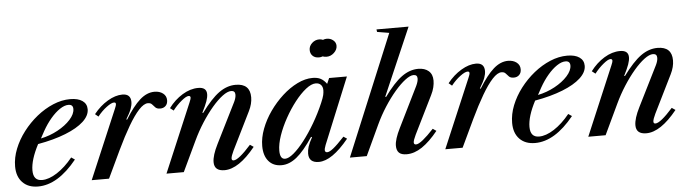

<svg xmlns="http://www.w3.org/2000/svg" viewBox="-49 -1021 4456 1242"><g transform="rotate(-5 2179.0 -400.0)"><path d="M154.5 10.5Q90.5 10.5 53.8 -27.5Q17 -65.5 17 -131.5Q17 -188 39.8 -245.2Q62.5 -302.5 102 -354.2Q141.5 -406 192 -446.8Q242.5 -487.5 298.5 -511Q354.5 -534.5 409.5 -534.5Q460 -534.5 488.5 -514.8Q517 -495 517 -459.5Q517 -418 475.8 -380Q434.5 -342 358.2 -311.8Q282 -281.5 178 -263Q126.5 -164.5 126.5 -96.5Q126.5 -29 183.5 -29Q228 -29 281.2 -63.2Q334.5 -97.5 383.5 -158L406.5 -142.5Q283 10.5 154.5 10.5ZM199.5 -297.5Q258 -309.5 309.5 -337.5Q361 -365.5 393 -401Q425 -436.5 425 -469.5Q425 -498.5 395 -498.5Q369.5 -498.5 339.2 -478.2Q309 -458 279.2 -423Q249.5 -388 224.5 -343.5Z M503 0 692.5 -446.5Q696.5 -456 699.2 -463.8Q702 -471.5 702 -477.5Q702 -488 690 -488Q673 -488 641.2 -464.2Q609.5 -440.5 582.5 -406L561.5 -423.5Q602 -474.5 652.5 -504.5Q703 -534.5 748.5 -534.5Q803 -534.5 803 -482Q803 -462 794 -437.5Q785 -413 760 -372L765.5 -370.5Q816.5 -454 862 -494.2Q907.5 -534.5 957 -534.5Q990 -534.5 1012 -517.8Q1034 -501 1034 -473Q1034 -449.5 1020.2 -436.2Q1006.5 -423 985 -423Q964.5 -423 954.2 -433.2Q944 -443.5 935 -454Q926 -464.5 908.5 -464.5Q882 -464.5 849.2 -429Q816.5 -393.5 779 -329.5Q741.5 -265.5 700.5 -179.5L615.5 0Z M1365 10.5Q1298.5 10.5 1298.5 -47.5Q1298.5 -91 1334.5 -162.5L1465 -424Q1477.5 -450 1477.5 -470Q1477.5 -496 1451.5 -496Q1428 -496 1395.2 -471.5Q1362.5 -447 1326.5 -404.8Q1290.5 -362.5 1256 -308.8Q1221.5 -255 1194 -196.5L1101 0H988.5L1177.5 -446.5Q1187 -469 1187 -475.5Q1187 -488 1175 -488Q1159 -488 1127.8 -462.2Q1096.5 -436.5 1070.5 -402.5L1048 -420Q1087 -472 1138.2 -503.2Q1189.5 -534.5 1241 -534.5Q1295.5 -534.5 1295.5 -489.5Q1295.5 -470 1286.2 -443.5Q1277 -417 1254 -372L1259 -370.5Q1323 -458 1375.2 -495.8Q1427.5 -533.5 1484 -533.5Q1577.5 -533.5 1577.5 -444.5Q1577.5 -402 1555 -356.5L1433.5 -110.5Q1426 -95 1421.2 -81.5Q1416.5 -68 1416.5 -60.5Q1416.5 -47.5 1429 -47.5Q1461 -47.5 1542.5 -139L1565.5 -123.5Q1457.5 10.5 1365 10.5Z M1735.5 10.5Q1682 10.5 1651.5 -25.2Q1621 -61 1621 -124Q1621 -177.5 1642.8 -235Q1664.5 -292.5 1702 -345.8Q1739.5 -399 1786.5 -441.8Q1833.5 -484.5 1884.5 -509.5Q1935.5 -534.5 1983.5 -534.5Q2014.5 -534.5 2035.5 -523.8Q2056.5 -513 2074.5 -488L2090.5 -524.5H2206L2030 -94.5Q2020 -69 2022.2 -58.2Q2024.5 -47.5 2037 -47.5Q2051.5 -47.5 2077.2 -68Q2103 -88.5 2149.5 -138.5L2172 -123.5Q2062.5 10.5 1977.5 10.5Q1912.5 10.5 1912.5 -49Q1912.5 -70.5 1920 -94.2Q1927.5 -118 1947 -152.5L1941 -155.5Q1882.5 -67.5 1834 -28.5Q1785.5 10.5 1735.5 10.5ZM1761.5 -29Q1784.5 -29 1817.5 -56.5Q1850.5 -84 1887.5 -131.8Q1924.5 -179.5 1960.5 -240.8Q1996.5 -302 2025 -368.5Q2039 -401 2042.8 -418.2Q2046.5 -435.5 2046.5 -449Q2046.5 -472 2034 -484.8Q2021.5 -497.5 2001 -497.5Q1972.5 -497.5 1936.5 -469Q1900.5 -440.5 1864 -393.8Q1827.5 -347 1796.8 -291.5Q1766 -236 1747.2 -181.5Q1728.5 -127 1728.5 -84Q1728.5 -29 1761.5 -29ZM2037 -663Q2011 -663 1996 -677.8Q1981 -692.5 1981 -716Q1981 -741.5 2001.2 -760.2Q2021.5 -779 2048 -779Q2061 -779 2072.5 -774Q2085 -779 2097.5 -779Q2121 -779 2138.8 -764.5Q2156.5 -750 2156.5 -728Q2156.5 -703 2135 -683Q2113.5 -663 2086.5 -663Q2072.5 -663 2061 -667.5Q2049.5 -663 2037 -663Z M2548 10.5Q2513.5 10.5 2498 -4.8Q2482.5 -20 2482.5 -50.5Q2482.5 -91.5 2518 -162.5L2647 -424Q2660.5 -452.5 2660.5 -471.5Q2660.5 -496 2636 -496Q2614 -496 2581.8 -471.5Q2549.5 -447 2513.2 -404.8Q2477 -362.5 2442.2 -308.5Q2407.5 -254.5 2380.5 -196.5L2289 0H2179.5L2503.5 -781.5L2425.5 -794.5L2423 -811H2631.5L2441.5 -372L2447 -370.5Q2510 -458 2562 -495.8Q2614 -533.5 2669.5 -533.5Q2712 -533.5 2737 -511.8Q2762 -490 2762 -449.5Q2762 -429 2756.5 -405.8Q2751 -382.5 2738 -356.5L2616.5 -110.5Q2599.5 -75 2599.5 -61.5Q2599.5 -47.5 2613.5 -47.5Q2629.5 -47.5 2659 -71.2Q2688.5 -95 2729.5 -139L2752 -123.5Q2698.5 -57 2648.2 -23.2Q2598 10.5 2548 10.5Z M2799 0 2988.5 -446.5Q2992.5 -456 2995.2 -463.8Q2998 -471.5 2998 -477.5Q2998 -488 2986 -488Q2969 -488 2937.2 -464.2Q2905.5 -440.5 2878.5 -406L2857.5 -423.5Q2898 -474.5 2948.5 -504.5Q2999 -534.5 3044.5 -534.5Q3099 -534.5 3099 -482Q3099 -462 3090 -437.5Q3081 -413 3056 -372L3061.5 -370.5Q3112.5 -454 3158 -494.2Q3203.5 -534.5 3253 -534.5Q3286 -534.5 3308 -517.8Q3330 -501 3330 -473Q3330 -449.5 3316.2 -436.2Q3302.5 -423 3281 -423Q3260.5 -423 3250.2 -433.2Q3240 -443.5 3231 -454Q3222 -464.5 3204.5 -464.5Q3178 -464.5 3145.2 -429Q3112.5 -393.5 3075 -329.5Q3037.5 -265.5 2996.5 -179.5L2911.5 0Z M3382 10.5Q3318 10.5 3281.2 -27.5Q3244.5 -65.5 3244.5 -131.5Q3244.5 -188 3267.2 -245.2Q3290 -302.5 3329.5 -354.2Q3369 -406 3419.5 -446.8Q3470 -487.5 3526 -511Q3582 -534.5 3637 -534.5Q3687.5 -534.5 3716 -514.8Q3744.5 -495 3744.5 -459.5Q3744.5 -418 3703.2 -380Q3662 -342 3585.8 -311.8Q3509.5 -281.5 3405.5 -263Q3354 -164.5 3354 -96.5Q3354 -29 3411 -29Q3455.5 -29 3508.8 -63.2Q3562 -97.5 3611 -158L3634 -142.5Q3510.5 10.5 3382 10.5ZM3427 -297.5Q3485.5 -309.5 3537 -337.5Q3588.5 -365.5 3620.5 -401Q3652.5 -436.5 3652.5 -469.5Q3652.5 -498.5 3622.5 -498.5Q3597 -498.5 3566.8 -478.2Q3536.5 -458 3506.8 -423Q3477 -388 3452 -343.5Z M4104 10.5Q4037.5 10.5 4037.5 -47.5Q4037.5 -91 4073.5 -162.5L4204 -424Q4216.5 -450 4216.5 -470Q4216.5 -496 4190.5 -496Q4167 -496 4134.2 -471.5Q4101.5 -447 4065.5 -404.8Q4029.5 -362.5 3995 -308.8Q3960.5 -255 3933 -196.5L3840 0H3727.5L3916.5 -446.5Q3926 -469 3926 -475.5Q3926 -488 3914 -488Q3898 -488 3866.8 -462.2Q3835.5 -436.5 3809.5 -402.5L3787 -420Q3826 -472 3877.2 -503.2Q3928.5 -534.5 3980 -534.5Q4034.5 -534.5 4034.5 -489.5Q4034.5 -470 4025.2 -443.5Q4016 -417 3993 -372L3998 -370.5Q4062 -458 4114.2 -495.8Q4166.5 -533.5 4223 -533.5Q4316.5 -533.5 4316.5 -444.5Q4316.5 -402 4294 -356.5L4172.5 -110.5Q4165 -95 4160.2 -81.5Q4155.5 -68 4155.5 -60.5Q4155.5 -47.5 4168 -47.5Q4200 -47.5 4281.5 -139L4304.5 -123.5Q4196.5 10.5 4104 10.5Z"/></g></svg>

Font: Libre Caslon Text Medium Italic
Style: Regular
Weight: 500
Italic angle: -22.583°
Designer: Pablo Impallari, Rodrigo Fuenzalida, Katja Schimmel
Foundry: Pablo Impallari, Rodrigo Fuenzalida
Version: Version 2.000